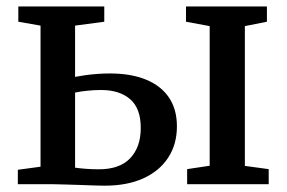

<svg xmlns="http://www.w3.org/2000/svg" viewBox="-20 -568 884 592"><path d="M557 0V-46.5L626.5 -57V-487.5L553.5 -501V-548H803V-501L735 -487.5V-56.5L808.5 -46.5V0ZM35 0V-44.5L105 -54V-489L36.5 -501V-548H301.5V-501L211.5 -489V-331Q224.5 -333.5 242 -336Q259.5 -338.5 279.2 -340Q299 -341.5 319 -341.5Q384 -341.5 430.2 -322.5Q476.5 -303.5 501 -267.2Q525.5 -231 525.5 -178.5Q525.5 -123 498.5 -81.8Q471.5 -40.5 421.8 -18Q372 4.5 303 4.5Q290.5 4.5 269.2 3.8Q248 3 224 2.2Q200 1.5 178.5 0.8Q157 0 144 0ZM285 -46Q349 -46 381.5 -80.2Q414 -114.5 414 -173.5Q414 -234 381.2 -262.2Q348.5 -290.5 291.5 -290.5Q270.5 -290.5 248.8 -288.2Q227 -286 211.5 -282.5V-51Q225.5 -49 244.8 -47.5Q264 -46 285 -46Z"/></svg>

Font: Merriweather 36pt Medium
Style: Regular
Weight: 500
Version: Version 2.100